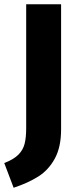

<svg xmlns="http://www.w3.org/2000/svg" viewBox="-31 -713 368 902"><path d="M256 -105Q256 -22 226.5 32Q197 86 148.5 116.5Q100 147 33 169L-11 53Q33 36 55 14Q77 -8 84.5 -37Q92 -66 92 -111V-693H256Z"/></svg>

Font: FiraGOUPP
Style: Bold
Weight: 700
Designer: bBox Type
Foundry: bBox Type GmbH
Version: Version 1.001